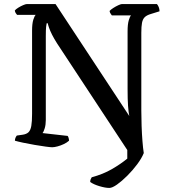

<svg xmlns="http://www.w3.org/2000/svg" viewBox="-20 -724 841 944"><path d="M517.7 200Q497.8 200 468.8 191.3Q439.8 182.6 423.5 170.7Q423.5 162.7 426 157Q428.5 151.2 431 147.6Q487 132.5 530.2 107.5Q573.3 82.5 605.8 55.8V13.6L261 -510Q246 -533.5 235.9 -553.5Q225.9 -573.5 220.8 -588.4Q215.8 -603.3 214.8 -609.7H209.5Q208.2 -605.8 206.7 -591.8Q205.2 -577.8 205.2 -546.8V-133.9Q205.2 -111.1 200 -93.7Q194.7 -76.2 189.1 -69.7L312.6 -55.8Q314.6 -53.8 316.9 -47Q319.2 -40.2 319.4 -32.2Q308.6 -22.6 293.5 -15.5Q278.3 -8.3 262.8 -4.2Q247.2 0 236.5 0Q227.9 0 203.8 -3.3Q179.8 -6.5 149.8 -11.7Q119.8 -16.9 93.2 -22.5Q66.6 -28.2 53.3 -32.2Q53.3 -40 56.3 -46.9Q59.3 -53.8 62.9 -57.6L90 -61.4Q110 -64.1 120.1 -73.8Q130.1 -83.5 133.9 -104.8Q137.7 -126.2 137.7 -164.2V-573.1Q137.7 -608 143.8 -627.3Q150 -646.7 155.8 -651H63.9Q60.5 -654.5 57.2 -659.9Q53.8 -665.4 52.8 -672.6Q58.3 -679.1 70 -686.3Q81.6 -693.5 93.8 -698.7Q106 -704 111.7 -704H253.1L615.6 -153.7Q611.8 -173.3 609.5 -204Q607.3 -234.7 607.3 -286.1V-570Q607.3 -605.1 613.2 -624.6Q619 -644.2 624.6 -648.4H529.8Q528.4 -651.6 524.4 -656.1Q520.5 -660.5 518.7 -670Q524.3 -676.6 536.6 -684.5Q548.9 -692.5 561.5 -698.2Q574 -704 579 -704H751.6Q756.6 -698.2 760.4 -689.3Q764.2 -680.3 764.4 -668.5L722.5 -655.5Q701.7 -649.5 691.6 -639.6Q681.6 -629.7 678.2 -611.8Q674.8 -594 674.8 -562.6V-180.1Q674.8 -144.5 676.2 -104.9Q677.6 -65.3 680.4 -30.2Q683.1 5 686.9 28.5Q677 53.5 654.9 83.3Q632.9 113 606 139.8Q579.2 166.5 555.5 183.3Q531.8 200 517.7 200Z"/></svg>

Font: Texturina Medium
Style: Regular
Weight: 500
Designer: Guillermo Torres Carreño
Foundry: Omnibus-Type
Version: Version 1.003